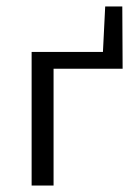

<svg xmlns="http://www.w3.org/2000/svg" viewBox="-20 -575 424 595"><path d="M78 -414H299L306 -555H359L360 -362H146V0H78Z"/></svg>

Font: LXGW Bright GB
Style: Regular
Weight: 400
Designer: Christian Thalmann (Catharsis Fonts)
Foundry: LXGW / Christian Thalmann (Catharsis Fonts) / Fontworks Inc.
Version: Version 5.510